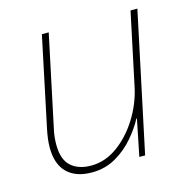

<svg xmlns="http://www.w3.org/2000/svg" viewBox="-85 -611 696 705"><g transform="rotate(-15 263.0 -259.0)"><path d="M181 10Q120 10 87 -22.5Q54 -55 54 -118Q54 -148 62 -186L134 -528H160L87 -183Q83 -166 81.5 -151Q80 -136 80 -122Q80 -66 108 -40.5Q136 -15 185 -15Q238 -15 285 -49Q332 -83 366 -137.5Q400 -192 413 -254L471 -528H497L385 0H363L391 -139H389Q373 -108 343.5 -73Q314 -38 273 -14Q232 10 181 10Z"/></g></svg>

Font: Noto Sans Disp Thin
Style: Italic
Weight: 100
Italic angle: -12°
Designer: Monotype Design Team
Foundry: Monotype Imaging Inc.
Version: Version 2.000;GOOG;noto-source:20170915:90ef993387c0